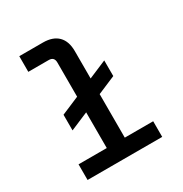

<svg xmlns="http://www.w3.org/2000/svg" viewBox="-167 -849 934 978"><g transform="rotate(-30 300.0 -360.0)"><path d="M68 0V-92H234V-302L128 -257V-349L234 -394V-595Q234 -628 202 -628H82V-720H221Q279 -720 309.5 -689.5Q340 -659 340 -601V-440L446 -485V-393L340 -348V-92H507V0Z"/></g></svg>

Font: DM Mono Medium
Style: Regular
Weight: 500
Designer: Colophon Foundry
Foundry: Colophon Foundry
Version: Version 1.000; ttfautohint (v1.8.2.53-6de2)